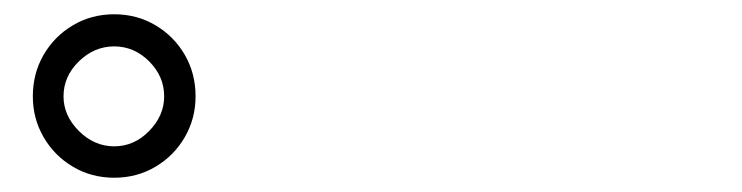

<svg xmlns="http://www.w3.org/2000/svg" viewBox="-20 -842 1040 269"><path d="M26 -707Q26 -739 41 -765Q56 -791 82 -806.5Q108 -822 140 -822Q172 -822 198 -806.5Q224 -791 239 -765Q254 -739 254 -707Q254 -676 239 -650Q224 -624 198 -608.5Q172 -593 140 -593Q108 -593 82 -608.5Q56 -624 41 -650Q26 -676 26 -707ZM69 -707Q69 -680 90.5 -658.5Q112 -637 140 -637Q168 -637 189 -658.5Q210 -680 210 -707Q210 -735 189 -756Q168 -777 140 -777Q112 -777 90.5 -756Q69 -735 69 -707Z"/></svg>

Font: Noto Sans JP Thin
Style: Regular
Weight: 400
Version: Version 2.004-H2;hotconv 1.0.118;makeotfexe 2.5.65603